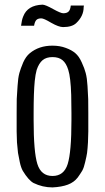

<svg xmlns="http://www.w3.org/2000/svg" viewBox="-20 -795 453 828"><path d="M127 -684.1H70.8Q73.7 -709 80.1 -724.1Q98.6 -772.5 163.1 -774.9Q175.3 -774.9 208.5 -756.3Q241.7 -737.8 252.9 -737.8Q268.1 -737.8 275.6 -745.1Q283.2 -752.4 285.2 -771H341.8L340.8 -764.2Q340.8 -725.6 308.6 -695.3Q290.5 -678.2 252 -678.2Q233.4 -678.2 200.7 -696.8Q168.9 -715.8 158.2 -715.8Q143.6 -715.8 136.7 -708.7Q129.9 -701.7 127 -684.1ZM51.8 -228V-276.9V-308.1Q51.8 -354 52.2 -367.7Q52.2 -368.7 55.7 -423.8Q57.6 -458 63.5 -480Q68.4 -498 80.1 -525.9Q91.8 -551.8 108.4 -565.4Q147.9 -598.1 206.1 -598.1Q238.3 -598.1 263.7 -588.4Q289.6 -579.1 305.4 -565.2Q321.3 -551.3 332.5 -525.9Q344.7 -499.5 349.6 -480Q355.5 -458 357.4 -423.8L360.4 -367.7Q360.8 -354 360.8 -308.1V-276.9V-228Q360.8 -210.9 359.4 -181.2Q357.9 -154.8 355.5 -135.7Q353.5 -121.6 347.2 -95.7Q342.3 -72.8 334.5 -58.6Q326.2 -44.9 315.4 -29.8Q299.3 -8.8 272.7 1.2Q246.1 11.2 206.5 13.2Q163.6 13.2 124.5 -5.9Q103 -17.6 78.1 -58.6Q70.3 -72.8 65.4 -95.7Q59.1 -126 57.6 -135.7Q55.7 -151.9 53.2 -181.2Q51.8 -210.9 51.8 -228ZM125 -308.1V-276.9Q125 -139.6 141.1 -87.9Q157.2 -36.1 206.5 -36.1Q255.9 -36.1 272 -87.9Q288.1 -139.6 288.1 -276.9V-308.1Q288.1 -343.3 287.1 -385.3Q284.7 -461.4 274.4 -493.7Q265.6 -522.5 249.5 -535.6Q233.4 -548.8 206.5 -548.8Q179.7 -548.8 163.8 -535.6Q147.9 -522.5 138.2 -493.7Q132.8 -474.6 129.9 -446.3Q125 -397.5 125 -308.1Z"/></svg>

Font: VL Oswald
Style: Light
Weight: 300
Designer: vernon adams
Foundry: vernon adams
Version: Version ; ttfautohint (v0.92.18-e454-dirty) -l 8 -r 50 -G 20